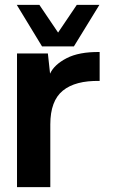

<svg xmlns="http://www.w3.org/2000/svg" viewBox="-20 -770 467 790"><path d="M153 -579 49 -750H142L219 -636L296 -750H389L284 -579ZM390 -556V-437Q290 -439 238.5 -397Q187 -355 187 -258V0H50V-550H177L186 -467Q203 -504 254 -530.5Q305 -557 390 -556Z"/></svg>

Font: Oakes Grotesk
Style: Bold
Weight: 600
Designer: Samuel Oakes
Foundry: Samuel Oakes
Version: Version 1.000;PS 001.000;hotconv 1.0.88;makeotf.lib2.5.64775